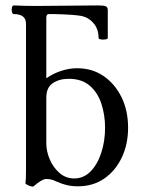

<svg xmlns="http://www.w3.org/2000/svg" viewBox="-20 -677 519 709"><path d="M267 11Q244 11 224.5 6Q205 1 188 -7Q175 -13 167 -14.5Q159 -16 151 -16Q143 -16 131.5 -9.5Q120 -3 104 11Q102 13 94.5 11Q87 9 80.5 5.5Q74 2 74 0Q76 -15 76 -46.5Q76 -78 76 -127V-589Q76 -625 31 -625Q26 -625 24 -633Q22 -641 24 -649Q26 -657 31 -657Q52 -656 72.5 -655.5Q93 -655 114 -655Q171 -655 228.5 -656Q286 -657 343 -657Q364 -657 371 -653.5Q378 -650 378 -640V-537Q378 -533 369.5 -531.5Q361 -530 352.5 -531.5Q344 -533 344 -537Q344 -575 319 -598Q307 -609 294.5 -614Q282 -619 268 -620Q262 -621 248.5 -622Q235 -623 213 -624Q192 -625 178.5 -625Q165 -625 160 -625Q151 -625 151 -612V-388Q177 -406 206.5 -415.5Q236 -425 265 -425Q320 -425 362 -396.5Q404 -368 428.5 -318.5Q453 -269 453 -205Q453 -145 430 -96Q407 -47 365.5 -18Q324 11 267 11ZM254 -18Q289 -18 314.5 -44Q340 -70 354 -113Q368 -156 368 -205Q368 -252 354.5 -293.5Q341 -335 311.5 -360.5Q282 -386 234 -386Q199 -386 175 -370Q151 -354 151 -316V-147Q151 -119 163.5 -89Q176 -59 199.5 -38.5Q223 -18 254 -18Z"/></svg>

Font: Junicode VF
Style: Regular
Weight: 400
Designer: Peter S. Baker
Version: Version 2.213